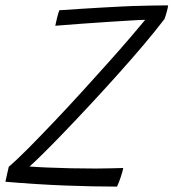

<svg xmlns="http://www.w3.org/2000/svg" viewBox="-32 -685 644 712"><path d="M402 7Q313.5 7 210 3Q106.5 -1 -12 -11Q-10.5 -17.5 -8.2 -28Q-6 -38.5 -3.5 -49.2Q-1 -60 0.5 -66.5Q32 -93.5 76 -138Q120 -182.5 170.8 -236Q221.5 -289.5 272.8 -345.8Q324 -402 370.5 -454Q417 -506 452.5 -547.5Q488 -589 506.5 -611.5Q493 -611.5 455.8 -609.2Q418.5 -607 369 -603.8Q319.5 -600.5 267.8 -596.8Q216 -593 173 -589.5Q174 -594 175.8 -602Q177.5 -610 179.5 -618.5Q181.5 -627.5 184 -635Q186.5 -642.5 188 -647Q224.5 -649.5 263.8 -652Q303 -654.5 343 -656.8Q383 -659 421.5 -661Q460 -663 494 -663.5Q500.5 -664 520.2 -664.2Q540 -664.5 561.2 -664.8Q582.5 -665 591.5 -665Q591 -661.5 589.8 -655Q588.5 -648.5 587 -643.5Q584.5 -634.5 582.2 -626.8Q580 -619 578 -614.5Q544 -570 498.5 -516.2Q453 -462.5 402 -405.8Q351 -349 300.5 -294.8Q250 -240.5 205 -193.8Q160 -147 126.5 -114Q93 -81 77.5 -67.5Q103 -65.5 143 -63.8Q183 -62 230 -61Q277 -60 323 -60Q351 -60 377.2 -60.8Q403.5 -61.5 425 -62Q424 -55.5 421.5 -46.8Q419 -38 416 -29Q412.5 -18.5 408.5 -8.2Q404.5 2 402 7Z"/></svg>

Font: Grandstander Thin ExtraLight
Style: Italic
Weight: 250
Italic angle: -15°
Version: Version 1.200